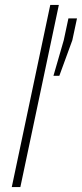

<svg xmlns="http://www.w3.org/2000/svg" viewBox="-20 -763 334 783"><path d="M28 0 185 -743H220L63 0ZM198 -454 240 -599 259 -688H294L275 -599L222 -454Z"/></svg>

Font: Saira SemiCondensed Thin
Style: Italic
Weight: 250
Width: 4
Italic angle: -12°
Designer: Hector Gatti with collaboration of the Omnibus-Type team
Foundry: Omnibus-Type
Version: Version 1.101